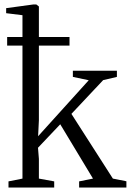

<svg xmlns="http://www.w3.org/2000/svg" viewBox="-20 -839 586 859"><path d="M18 0V-27.5L80.5 -40V-771L7.5 -780V-802.5L129 -819H142.5L154 -810V-301L150.5 -229.5L377 -480L306 -495V-522.5H503V-495L441.5 -480.5L299.5 -329.5L485 -40L545.5 -28V0H334V-27.5L396 -40L249.5 -283L150 -178L154 -128V-40L222.5 -27.5V0ZM12 -673.5H291V-635H12Z"/></svg>

Font: Merriweather 96pt Light
Style: Regular
Weight: 300
Version: Version 2.100